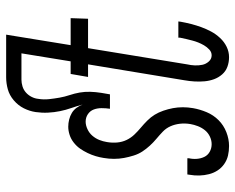

<svg xmlns="http://www.w3.org/2000/svg" viewBox="-92 -684 783 640"><g transform="rotate(-90 300.0 -363.5)"><path d="M134 8Q117 8 102 4.5Q87 1 74 -8Q61 -17 52.5 -30Q44 -43 40 -58.5Q36 -74 35.5 -90.5Q35 -107 38 -124L39 -131H93V-126Q90 -113 91 -99.5Q92 -86 97.5 -74.5Q103 -63 114.5 -56.5Q126 -50 140 -50Q153 -50 165.5 -56Q178 -62 186.5 -72.5Q195 -83 200 -96Q205 -109 207 -121Q210 -139 208 -156Q206 -173 199.5 -187.5Q193 -202 181.5 -213Q170 -224 158 -234Q146 -244 135 -256Q124 -268 115.5 -281Q107 -294 102 -310Q97 -326 94 -342Q91 -358 91 -375.5Q91 -393 94 -410Q96 -423 100 -436.5Q104 -450 110.5 -463.5Q117 -477 125 -488.5Q133 -500 145 -509.5Q157 -519 171 -523.5Q185 -528 198 -528Q210 -528 222 -525Q234 -522 244 -516Q254 -510 261 -500.5Q268 -491 272 -480Q267 -499 260.5 -517.5Q254 -536 250 -555.5Q246 -575 245 -595.5Q244 -616 247 -637Q250 -657 259.5 -676Q269 -695 286 -709.5Q303 -724 323 -729.5Q343 -735 363 -735H478L470 -684H355Q344 -684 332.5 -680.5Q321 -677 312 -669Q303 -661 297.5 -650Q292 -639 291 -628Q288 -610 290 -592Q292 -574 295 -557Q298 -540 303.5 -523.5Q309 -507 312 -490Q315 -473 314.5 -455Q314 -437 311 -418L306 -389H258Q260 -403 260 -417Q260 -431 255.5 -443Q251 -455 240 -462.5Q229 -470 215 -470Q203 -470 190 -464Q177 -458 168 -447.5Q159 -437 154 -424.5Q149 -412 147 -399Q144 -382 145.5 -365Q147 -348 154 -333.5Q161 -319 172 -307.5Q183 -296 195 -286Q207 -276 218.5 -264.5Q230 -253 238 -240Q246 -227 251.5 -211Q257 -195 260 -179Q263 -163 263 -146Q263 -129 260 -112Q256 -89 246.5 -66.5Q237 -44 220 -27Q203 -10 180 -1Q157 8 134 8ZM430 8Q413 8 398 2.5Q383 -3 372.5 -15Q362 -27 356.5 -42Q351 -57 349.5 -73.5Q348 -90 349 -107Q350 -124 353 -141L406 -462H364L374 -520H416L451 -735H505L470 -520H560L558 -462H460L406 -132Q403 -119 402.5 -106Q402 -93 404.5 -81Q407 -69 415.5 -59.5Q424 -50 436 -50Q447 -50 455.5 -58Q464 -66 469.5 -75.5Q475 -85 479 -95Q483 -105 485.5 -115Q488 -125 490.5 -135Q493 -145 495 -156V-161H549L548 -153Q545 -136 540.5 -118.5Q536 -101 530 -84.5Q524 -68 515.5 -52Q507 -36 494 -22Q481 -8 464.5 0Q448 8 430 8Z"/></g></svg>

Font: Iosevka Light Extended
Style: Italic
Weight: 300
Width: 7
Italic angle: -9°
Monospace: yes
Designer: Belleve Invis
Foundry: Belleve Invis
Version: Version 32.5.0; ttfautohint (v1.8.4)